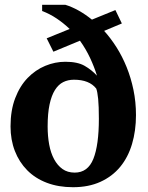

<svg xmlns="http://www.w3.org/2000/svg" viewBox="-20 -770 617 802"><path d="M179 -242Q179 -201 185.5 -166Q192 -131 206 -105Q220 -79 241 -64Q262 -49 292 -49Q347 -49 370 -106.5Q393 -164 393 -274Q393 -327 390 -357Q387 -387 382 -400Q353 -437 289 -437Q264 -437 244 -427Q224 -417 209.5 -394Q195 -371 187 -333.5Q179 -296 179 -242ZM175 -610 271 -649Q246 -673 217 -692.5Q188 -712 156 -724V-750H253Q308 -733 364 -688L462 -728L489 -672L415 -641Q443 -610 467 -572Q491 -534 509 -489.5Q527 -445 537.5 -394.5Q548 -344 548 -289Q548 -224 531.5 -168.5Q515 -113 482 -73Q449 -33 399.5 -10.5Q350 12 285 12Q224 12 175.5 -6.5Q127 -25 93.5 -59Q60 -93 42 -139.5Q24 -186 24 -242Q24 -309 43.5 -360Q63 -411 95.5 -444.5Q128 -478 169 -495Q210 -512 253 -512Q304 -512 333.5 -495Q363 -478 385 -454Q374 -490 356.5 -527.5Q339 -565 314 -600L203 -554Z"/></svg>

Font: PTSerif
Style: Bold
Weight: 700
Designer: A.Korolkova, O.Umpeleva, V.Yefimov
Foundry: ParaType Ltd
Version: Version 1.000W OFL; ttfautohint (v1.2) -l 8 -r 50 -G 200 -x 